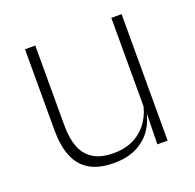

<svg xmlns="http://www.w3.org/2000/svg" viewBox="-95 -585 706 694"><g transform="rotate(-20 258.0 -238.0)"><path d="M108.5 -486.5V-178.5Q108.5 -130.5 121.5 -96Q134.5 -61.5 164 -42.8Q193.5 -24 243 -24Q289 -24 322.8 -42Q356.5 -60 377.2 -91.2Q398 -122.5 404.5 -162.5L415.5 -130.5H405.5Q400 -93 379 -60.8Q358 -28.5 321.2 -9.2Q284.5 10 232 10Q173 10 137 -12.2Q101 -34.5 85 -75.8Q69 -117 69 -175V-486.5ZM440.5 -486.5V0H401L403.5 -123.5L401 -125.5V-486.5Z"/></g></svg>

Font: Anek Gujarati Medium ExtraLight
Style: Regular
Weight: 250
Version: Version 1.003